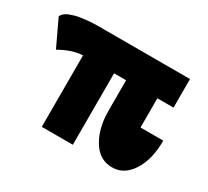

<svg xmlns="http://www.w3.org/2000/svg" viewBox="-123 -632 869 803"><g transform="rotate(30 311.5 -230.5)"><path d="M-19 -425Q-15 -434 -6.5 -441Q2 -448 14 -452.5Q26 -457 38 -460.5Q50 -464 66.5 -466Q83 -468 95 -469.5Q107 -471 124 -471.5Q141 -472 149.5 -472Q158 -472 172.5 -472Q187 -472 189 -472H588V-334H510V-193H547H620Q620 -102 584 -46Q548 11 490 11Q433 11 399.5 -37.5Q366 -86 360 -159Q359 -177 359 -215V-334H301V11H151V-334Q101 -332 41 -298Z"/></g></svg>

Font: Coval
Style: Black
Weight: 1000
Foundry: Context Ltd
Version: Version 001.000